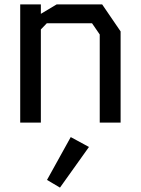

<svg xmlns="http://www.w3.org/2000/svg" viewBox="-20 -558 640 874"><path d="M72 -538V0H166V-424L193 -452H399L434 -401V0H529V-415L445 -538H238L166 -495V-538ZM253 296 385 111 302 66 194 261Z"/></svg>

Font: Kode Mono Medium
Style: Regular
Weight: 500
Monospace: yes
Designer: Isa Ozler
Foundry: Kadena LLC
Version: Version 1.206;gftools[0.9.28]